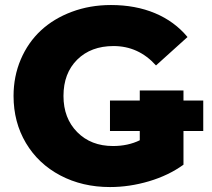

<svg xmlns="http://www.w3.org/2000/svg" viewBox="-20 -734 850 768"><path d="M419.9 14.2Q309.6 14.2 221.4 -32.2Q133.3 -78.6 83.7 -161.9Q34.2 -245.1 34.2 -350.1Q34.2 -428.7 63.2 -496.6Q92.3 -564.5 143.6 -612.1Q194.8 -659.7 267.3 -686.8Q339.8 -713.9 423.8 -713.9Q522 -713.9 600.1 -681.2Q678.2 -648.4 730 -585.9L604 -472.2Q534.2 -549.8 434.1 -549.8Q343.8 -549.8 288.8 -495.4Q233.9 -440.9 233.9 -350.1Q233.9 -261.2 288.8 -205.6Q343.8 -149.9 432.1 -149.9Q491.7 -149.9 539.1 -172.9V-210H419.9V-332H539.1V-372.1H713.9V-332H793V-210H713.9V-75.2Q654.3 -32.2 576.2 -9Q498 14.2 419.9 14.2Z"/></svg>

Font: Montserrat ExtraBold
Style: Regular
Weight: 800
Designer: Julieta Ulanovsky
Foundry: Julieta Ulanovsky
Version: Version 9.000